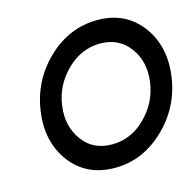

<svg xmlns="http://www.w3.org/2000/svg" viewBox="-105 -822 965 943"><g transform="rotate(-15 377.0 -350.0)"><path d="M469 -712Q326 -712 215 -606Q106 -501 85 -350Q64 -199 143 -94Q223 12 367 12Q507 12 616 -91Q729 -197 750 -350Q771 -502 690 -608Q610 -712 469 -712ZM452 -597Q548 -597 601 -525Q628 -489 638 -445.5Q648 -402 641 -350Q627 -248 552 -175Q479 -103 383 -103Q286 -103 234 -175Q180 -248 194 -350Q201 -402 223.5 -445.5Q246 -489 283 -525Q357 -597 452 -597Z"/></g></svg>

Font: Unageo
Style: SemiBold-Italic
Weight: 600
Designer: Richard Sepsi
Foundry: Richard Sepsi
Version: Version 2.000